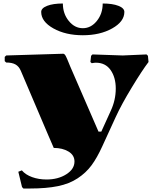

<svg xmlns="http://www.w3.org/2000/svg" viewBox="-20 -830 870 1090"><path d="M336.9 -810.1Q336.9 -752.4 370.4 -711.2Q403.8 -669.9 450.2 -669.9Q496.6 -669.9 529.8 -711.2Q563 -752.4 563 -810.1Q618.7 -810.1 652.3 -796.9Q686 -783.7 686 -762.2Q686 -707.5 616.9 -668.7Q547.9 -629.9 450.2 -629.9Q352.5 -629.9 283.2 -668.7Q213.9 -707.5 213.9 -762.2Q213.9 -783.7 247.6 -796.9Q281.2 -810.1 336.9 -810.1ZM285.2 9.8 254.9 -60.1 98.1 -428.2Q87.4 -453.1 67.9 -464.1Q48.3 -475.1 15.1 -475.1L6.8 -482.9V-506.8L15.1 -515.1L337.9 -524.9H338.9Q342.8 -524.9 346.7 -521.2Q350.6 -517.6 354.5 -509.5Q358.4 -501.5 361.6 -494.1Q364.7 -486.8 370.1 -473.6Q375.5 -460.4 378.9 -452.1L539.1 -83H555.2L608.9 -201.2Q637.2 -262.2 637.2 -327.1Q637.2 -390.6 607.9 -432.4Q578.6 -474.1 523.9 -474.1Q520.5 -474.1 516.6 -473.6Q512.7 -473.1 508.1 -472.4Q503.4 -471.7 501 -471.2L493.2 -478L497.1 -513.2L504.9 -521L676.8 -515.1L812 -521L819.8 -513.2L823.2 -478Q787.1 -430.7 728.3 -333.7Q669.4 -236.8 636.2 -164.1L561 0Q530.8 66.4 499.5 108.6Q468.3 150.9 421.1 182.1Q374 213.4 308.6 226.8Q243.2 240.2 149.9 240.2H112.8L105 231.9L84 145L104 137.2Q125 162.1 162.4 175.5Q199.7 189 244.1 189Q310.1 189 356.4 159.4Q402.8 129.9 402.8 86.9Q402.8 50.8 368.9 30.3Q335 9.8 285.2 9.8Z"/></svg>

Font: Yokawerad
Style: Regular
Weight: 500
Designer: gluk
Foundry: gluk
Version: Version 0.79